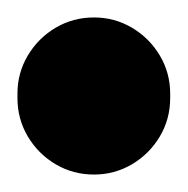

<svg xmlns="http://www.w3.org/2000/svg" viewBox="-20 -200 215 220"><path d="M0 -87.7H175V-92.7H0ZM87.7 -175Q63.7 -175 43.7 -163.2Q23.7 -151.3 11.8 -131.3Q0 -111.3 0 -87.7Q0 -63.7 11.8 -43.7Q23.7 -23.7 43.7 -11.8Q63.7 0 87.7 0Q111.3 0 131.3 -11.8Q151.3 -23.7 163.2 -43.7Q175 -63.7 175 -87.7Q175 -111.3 163.2 -131.3Q151.3 -151.3 131.3 -163.2Q111.3 -175 87.7 -175ZM87.7 -180Q63.7 -180 43.7 -168.2Q23.7 -156.3 11.8 -136.3Q0 -116.3 0 -92.7Q0 -68.7 11.8 -48.7Q23.7 -28.7 43.7 -16.8Q63.7 -5 87.7 -5Q111.3 -5 131.3 -16.8Q151.3 -28.7 163.2 -48.7Q175 -68.7 175 -92.7Q175 -116.3 163.2 -136.3Q151.3 -156.3 131.3 -168.2Q111.3 -180 87.7 -180Z"/></svg>

Font: Wavefont Thin
Style: Regular
Weight: 100
Monospace: yes
Version: Version 3.005;gftools[0.9.33]